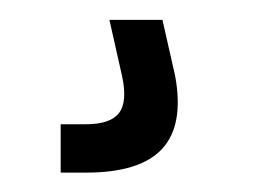

<svg xmlns="http://www.w3.org/2000/svg" viewBox="-20 -20 279 193"><path d="M41 153.5V104.9H66.2Q91 104.9 99.6 93.6Q108.3 82.3 102.7 56.5L90 0H143.3L156.1 56.5Q165.1 105.8 142.9 129.7Q120.8 153.5 66.6 153.5Z"/></svg>

Font: Big Shoulders Thin
Style: Regular
Weight: 100
Version: Version 2.002